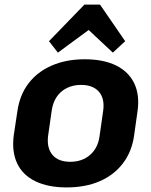

<svg xmlns="http://www.w3.org/2000/svg" viewBox="-20 -809 661 839"><path d="M271 10Q190 10 134.5 -17Q79 -44 55 -95Q31 -146 40 -217L56 -323Q66 -394 104.5 -444.5Q143 -495 206 -522.5Q269 -550 350 -550Q432 -550 487 -523Q542 -496 566.5 -445Q591 -394 581 -323L566 -217Q556 -146 517 -95Q478 -44 415.5 -17Q353 10 271 10ZM287 -102Q339 -102 373.5 -132Q408 -162 415 -214L431 -326Q438 -379 412 -408.5Q386 -438 334 -438Q300 -438 272.5 -424.5Q245 -411 228 -386Q211 -361 206 -326L190 -214Q184 -162 209.5 -132Q235 -102 287 -102ZM194 -629 349 -789H417L527 -629L473 -579L330 -713H415L233 -579Z"/></svg>

Font: Pathway Extreme SemiCondensed
Style: Bold Italic
Weight: 700
Width: 4
Italic angle: -8°
Version: Version 1.001;gftools[0.9.26]